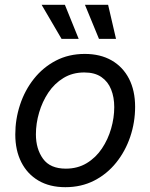

<svg xmlns="http://www.w3.org/2000/svg" viewBox="-20 -777 634 809"><path d="M255.4 11.7Q189.5 11.7 142.3 -15.9Q95.2 -43.5 69.8 -93.5Q44.4 -143.6 44.4 -210.4Q44.4 -274.9 64.5 -335.7Q84.5 -396.5 122.8 -444.8Q161.1 -493.2 215.3 -521.5Q269.5 -549.8 337.4 -549.8Q402.8 -549.8 450.4 -522.5Q498 -495.1 523.7 -445.1Q549.3 -395 549.3 -327.1Q549.3 -261.7 528.8 -200.9Q508.3 -140.1 469.7 -92Q431.2 -43.9 377 -16.1Q322.8 11.7 255.4 11.7ZM257.3 -66.4Q307.1 -66.4 345.5 -89.6Q383.8 -112.8 409.4 -151.1Q435.1 -189.5 448.2 -235.1Q461.4 -280.8 461.4 -325.7Q461.4 -367.2 448.2 -400.1Q435.1 -433.1 407.2 -452.4Q379.4 -471.7 335 -471.7Q285.6 -471.7 247.6 -448.5Q209.5 -425.3 183.8 -387Q158.2 -348.6 144.8 -302.7Q131.3 -256.8 131.3 -210.9Q131.3 -149.4 161.4 -107.9Q191.4 -66.4 257.3 -66.4ZM397 -613.3 337.9 -756.8H435.5L468.8 -613.3ZM239.3 -613.3 155.3 -756.8H253.4L311.5 -613.3Z"/></svg>

Font: Inter 16pt
Style: Italic
Weight: 400
Italic angle: -9.3988°
Version: Version 4.001;git-66647c0bb